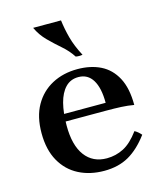

<svg xmlns="http://www.w3.org/2000/svg" viewBox="-108 -776 741 872"><g transform="rotate(-15 263.0 -340.5)"><path d="M275 15Q208 15 155.5 -12Q103 -39 73 -92.5Q43 -146 43 -224Q43 -301 73 -354Q103 -407 155.5 -435Q208 -463 275 -463Q337 -463 383.5 -440Q430 -417 456.5 -367.5Q483 -318 483 -239Q454 -244 423.5 -245.5Q393 -247 350 -247H142V-282H360Q360 -352 337 -389.5Q314 -427 270 -427Q233 -427 209 -402Q185 -377 173.5 -332.5Q162 -288 162 -227Q162 -135 198.5 -86Q235 -37 301 -37Q343 -37 380 -56Q417 -75 453 -124Q462 -119 469 -113Q476 -107 483 -99Q440 -41 391 -13Q342 15 275 15ZM130 -696H261Q266 -655 277.5 -612Q289 -569 315 -520Q299 -517 283 -520Q263 -551 233.5 -576.5Q204 -602 175.5 -630.5Q147 -659 130 -696Z"/></g></svg>

Font: Poltawski Nowy Medium
Style: Regular
Weight: 500
Version: Version 1.001;gftools[0.9.25]